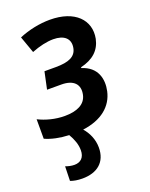

<svg xmlns="http://www.w3.org/2000/svg" viewBox="-146 -629 729 936"><g transform="rotate(-20 218.5 -161.0)"><path d="M117 230C193 230 243 191 243 115C243 72 225 34 201 7C300 -6 359 -56 375 -129C388 -189 373 -254 295 -278V-282C361 -298 398 -332 410 -388C428 -481 360 -552 231 -552C177 -552 120 -540 70 -519L101 -432C141 -448 181 -457 214 -457C270 -457 301 -430 292 -383C284 -341 247 -325 180 -325H121L102 -236H176C240 -236 269 -204 258 -153C248 -106 203 -86 140 -86C91 -86 43 -99 5 -118V-17C38 -2 80 7 128 9C145 38 156 67 156 97C156 135 135 154 103 154C86 154 71 150 57 145L55 220C71 226 91 230 117 230Z"/></g></svg>

Font: Noto Sans SemiCondensed SemiBold
Style: Italic
Weight: 600
Width: 4
Italic angle: -12°
Designer: Monotype Design Team
Foundry: Monotype Imaging Inc.
Version: Version 2.013